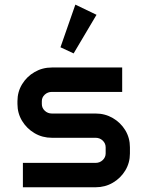

<svg xmlns="http://www.w3.org/2000/svg" viewBox="-20 -791 623 811"><path d="M298.3 -771.5 387.7 -728.5 291 -565.4 235.4 -591.3ZM53.7 -363.8Q53.7 -403.3 73.5 -435.5Q93.3 -467.8 126.2 -486.8Q159.2 -505.9 199.2 -505.9H496.1V-402.8H199.2Q181.6 -402.8 169.2 -391.4Q156.7 -379.9 156.7 -363.8V-351.6Q156.7 -335 169.2 -323.2Q181.6 -311.5 199.2 -311.5H383.8Q423.8 -311.5 456.8 -292.2Q489.7 -272.9 509.3 -240.7Q528.8 -208.5 528.8 -168.9V-142.6Q528.8 -103.5 509.3 -71Q489.7 -38.6 456.8 -19.3Q423.8 0 383.8 0H76.7V-103H383.8Q401.4 -103 413.8 -114.7Q426.3 -126.5 426.3 -143.1V-168.5Q426.3 -185.5 413.8 -197.3Q401.4 -209 383.8 -209H199.2Q159.2 -209 126.2 -228.3Q93.3 -247.6 73.5 -280Q53.7 -312.5 53.7 -351.6Z"/></svg>

Font: Anta
Style: Regular
Weight: 400
Designer: Sergej Lebedev
Foundry: Sergej Lebedev
Version: Version 1.000; ttfautohint (v1.8.4.7-5d5b)